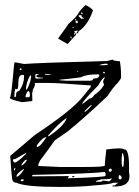

<svg xmlns="http://www.w3.org/2000/svg" viewBox="-20 -737 550 761"><path d="M404.3 -495.1 426.8 -501Q426.8 -496.1 455.1 -494.1Q460 -467.8 460 -430.7Q460 -424.8 448.2 -410.2Q426.8 -389.6 406.2 -356.4Q314.5 -269.5 248 -215.8L197.3 -180.7Q171.9 -144.5 138.7 -100.6Q130.9 -85 130.9 -81.1L133.8 -79.1L216.8 -75.2H318.4Q395.5 -75.2 395.5 -81.1L396.5 -99.6L401.4 -144.5Q461.9 -153.3 473.6 -144.5Q494.1 -144.5 491.2 -54.7Q498 -24.4 481.4 -10.3Q464.8 3.9 425.8 2V-2H434.6L448.2 -12.7H428.7Q419.9 -6.8 352.5 -2Q302.7 3.9 213.9 3.9Q80.1 3.9 44.9 -12.7Q27.3 -12.7 27.3 -37.1Q25.4 -44.9 20.5 -119.1L118.2 -202.1Q267.6 -300.8 310.5 -356.4L339.8 -392.6V-398.4Q210 -408.2 173.8 -408.2H118.2V-400.4Q118.2 -395.5 110.4 -381.8L107.4 -366.2V-364.3L108.4 -337.9L103.5 -335.9L67.4 -332Q18.6 -342.8 18.6 -349.6Q24.4 -349.6 33.2 -453.1Q35.2 -482.4 38.1 -490.2H39.1L75.2 -483.4Q136.7 -488.3 404.3 -495.1ZM110.4 -43.9 106.4 -40Q106.4 -38.1 110.4 -38.1L249 -39.1L252.9 -38.1V-37.1L249 -31.2V-30.3Q398.4 -35.2 398.4 -40V-50.8L394.5 -55.7Q349.6 -48.8 110.4 -43.9ZM215.8 -420.9V-418.9L243.2 -417H268.6H285.2H302.7H333Q347.7 -417 347.7 -420.9Q347.7 -426.8 364.3 -426.8Q374 -432.6 374 -440.4L369.1 -442.4Q321.3 -442.4 300.8 -430.7Q293 -428.7 215.8 -420.9ZM305.7 -325.2Q309.6 -325.2 335 -346.7Q345.7 -346.7 353.5 -360.4Q379.9 -378.9 388.7 -395.5Q391.6 -395.5 391.6 -401.4V-404.3L388.7 -411.1Q388.7 -418.9 395.5 -428.7V-430.7Q386.7 -430.7 370.1 -399.4Q305.7 -334 305.7 -325.2ZM46.9 -382.8 41 -385.7Q37.1 -375 37.1 -362.3V-353.5L39.1 -351.6H40L43.9 -355.5V-364.3Q43.9 -374 56.6 -377Q75.2 -405.3 75.2 -430.7V-438.5L69.3 -440.4Q52.7 -440.4 52.7 -410.2Q52.7 -382.8 46.9 -382.8ZM170.9 -200.2V-197.3H173.8Q230.5 -234.4 244.1 -267.6H241.2Q216.8 -252 170.9 -200.2ZM31.2 -103.5Q31.2 -97.7 37.1 -92.8H39.1Q47.9 -92.8 84 -127.9V-129.9H83Q79.1 -129.9 42 -107.4Q31.2 -105.5 31.2 -103.5ZM126 -161.1V-154.3Q139.6 -154.3 164.1 -193.4H163.1Q149.4 -193.4 126 -161.1ZM83 -382.8V-381.8H84Q89.8 -381.8 100.6 -417L103.5 -434.6L101.6 -438.5H99.6Q83 -408.2 83 -382.8ZM381.8 -26.4 360.4 -19.5V-16.6H376Q384.8 -16.6 386.7 -21.5L408.2 -18.6H413.1Q422.9 -24.4 422.9 -30.3H419.9Q419.9 -26.4 381.8 -26.4ZM467.8 -128.9H463.9L461.9 -103.5Q461.9 -85.9 464.8 -75.2H466.8H469.7V-79.1Q469.7 -81.1 471.7 -110.4ZM81.1 -356.4V-353.5L83 -351.6H93.8L98.6 -355.5V-356.4Q98.6 -376 92.8 -376Q86.9 -376 81.1 -356.4ZM44.9 -37.1H47.9Q55.7 -37.1 75.2 -65.4L74.2 -67.4Q44.9 -48.8 44.9 -37.1ZM123 -443.4 120.1 -441.4V-426.8L123 -425.8H131.8Q151.4 -425.8 151.4 -428.7Q124 -429.7 124 -434.6Q125 -440.4 132.8 -440.4V-442.4L127 -443.4ZM65.4 -85V-81.1H66.4Q75.2 -85 85.9 -100.6V-103.5H83Q78.1 -103.5 65.4 -85ZM315.4 -296.9V-293.9H317.4Q331.1 -303.7 344.7 -320.3H341.8Q335.9 -318.4 315.4 -296.9ZM452.1 -43 450.2 -36.1V-30.3L453.1 -26.4H460L461.9 -30.3V-36.1Q458 -43 452.1 -43ZM374 -479.5V-478.5H388.7L406.2 -479.5V-484.4H395.5Q388.7 -484.4 374 -479.5ZM411.1 -61.5V-58.6L414.1 -56.6H418.9L422.9 -60.5V-65.4L419.9 -68.4H416Q411.1 -66.4 411.1 -61.5ZM162.1 -444.3 158.2 -443.4V-441.4L167 -440.4H182.6Q182.6 -443.4 162.1 -444.3ZM65.4 -26.4 61.5 -21.5 65.4 -18.6Q72.3 -18.6 73.2 -21.5V-26.4ZM39.1 -71.3 35.2 -67.4V-61.5H37.1Q39.1 -61.5 41 -70.3L40 -71.3ZM59.6 -465.8 57.6 -462.9V-461.9L59.6 -460H64.5L65.4 -461.9V-462.9L64.5 -465.8ZM265.6 -37.1 267.6 -39.1H275.4V-38.1Q274.4 -34.2 267.6 -34.2ZM393.6 -452.1H388.7V-450.2L391.6 -445.3L395.5 -447.3V-450.2ZM290 -455.1H285.2V-453.1H290ZM378.9 -353.5H376V-349.6L378.9 -352.5ZM466.8 -79.1H468.8V-75.2L466.8 -76.2ZM334 -60.5 332 -62.5 330.1 -61.5V-60.5ZM307.6 -286.1 304.7 -283.2H305.7L308.6 -286.1ZM285.2 -608.4H284.2L280.3 -604.5Q287.1 -613.3 289.1 -614.3V-615.2H282.2L274.4 -613.3V-612.3L279.3 -604.5L282.2 -600.6L256.8 -572.3L248 -562.5L210 -584L248 -636.7Q250 -642.6 252.9 -643.6Q283.2 -669.9 290 -683.6Q301.8 -702.1 319.3 -716.8Q337.9 -709 348.6 -696.3Q329.1 -637.7 291 -612.3V-609.4L283.2 -601.6ZM313.5 -661.1 301.8 -673.8Q312.5 -687.5 302.7 -687.5H300.8V-685.5L305.7 -678.7L301.8 -676.8H293.9L292 -674.8V-673.8V-671.9Q296.9 -668.9 302.7 -661.1Q302.7 -666 313.5 -661.1ZM288.1 -646.5V-647.5Q289.1 -654.3 285.2 -655.3H283.2L280.3 -653.3Q279.3 -649.4 280.3 -647Q281.2 -644.5 285.2 -645.5ZM262.7 -591.8H259.8L258.8 -588.9L263.7 -584H264.6ZM277.3 -604.5 276.4 -607.4 273.4 -603.5V-602.5L274.4 -598.6L277.3 -601.6ZM281.2 -658.2 279.3 -662.1 277.3 -661.1Q277.3 -656.2 278.3 -656.2H281.2ZM271.5 -628.9 270.5 -629.9H267.6V-627.9L269.5 -626H271.5Z"/></svg>

Font: Love Ya Like A Sister
Style: Regular
Weight: 400
Designer: Kimberly Geswein
Foundry: Kimberly Geswein
Version: Version 1.002 2007